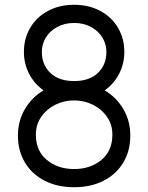

<svg xmlns="http://www.w3.org/2000/svg" viewBox="-20 -766 620 803"><path d="M130 -203Q130 -135 176 -97Q222 -59 290 -59Q358 -59 404 -97Q450 -135 450 -203Q450 -245 427.5 -277.5Q405 -310 368.5 -328Q332 -346 290 -346Q248 -346 211.5 -328Q175 -310 152.5 -277.5Q130 -245 130 -203ZM162 -388Q123 -416 101.5 -458Q80 -500 80 -549Q80 -604 106 -649Q132 -694 180 -720Q228 -746 290 -746Q352 -746 400 -720Q448 -694 474 -649Q500 -604 500 -549Q500 -500 478.5 -458Q457 -416 418 -388Q467 -359 496 -309.5Q525 -260 525 -199Q525 -135 495.5 -86Q466 -37 413 -10Q360 17 290 17Q220 17 167 -10Q114 -37 84.5 -86Q55 -135 55 -199Q55 -260 84 -309.5Q113 -359 162 -388ZM290 -427Q354 -427 389.5 -461Q425 -495 425 -549Q425 -581 408.5 -608.5Q392 -636 361 -653Q330 -670 290 -670Q250 -670 219 -653Q188 -636 171.5 -608.5Q155 -581 155 -549Q155 -495 190.5 -461Q226 -427 290 -427Z"/></svg>

Font: Kreadon
Style: Regular
Weight: 400
Designer: kohakuno
Foundry: StudioGnu
Version: Version 1.000;Glyphs 3.1.2 (3151)